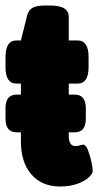

<svg xmlns="http://www.w3.org/2000/svg" viewBox="-34 -670 357 698"><path d="M184 8Q118 8 80 -36Q42 -80 42 -156V-189H26Q-14 -189 -14 -239V-276Q-14 -326 26 -326H42V-366H26Q-14 -366 -14 -426V-463Q-14 -523 26 -523H42L64 -611Q69 -633 84 -641.5Q99 -650 130 -650H146Q183 -650 199.5 -639.5Q216 -629 216 -608V-523H248Q288 -523 288 -463V-426Q288 -366 248 -366H216V-326H238Q278 -326 278 -276V-239Q278 -189 238 -189H216V-176Q216 -139 240 -139Q248 -139 256 -141.5Q264 -144 268 -144Q278 -144 285.5 -125Q293 -106 298 -83.5Q303 -61 303 -49Q303 -38 288 -24.5Q273 -11 246.5 -1.5Q220 8 184 8Z"/></svg>

Font: Asap Condensed Black
Style: Regular
Weight: 900
Width: 3
Designer: Pablo Cosgaya
Foundry: Omnibus-Type
Version: Version 3.001; ttfautohint (v1.8.4.7-5d5b)